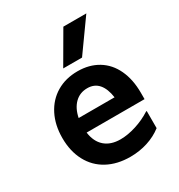

<svg xmlns="http://www.w3.org/2000/svg" viewBox="-186 -906 971 1042"><g transform="rotate(-30 300.0 -385.0)"><path d="M550 -221H187Q195 -161 231.5 -129Q268 -97 329 -97Q374 -97 426.5 -113.5Q479 -130 524 -159H528V-52Q488 -21 436.5 -4.5Q385 12 328 12Q246 12 185 -21Q124 -54 91 -116Q58 -178 58 -261Q58 -342 89.5 -404Q121 -466 178 -500Q235 -534 310 -534Q383 -534 437.5 -501Q492 -468 521 -406Q550 -344 550 -261ZM189 -311H414Q406 -368 380 -398Q354 -428 310 -428Q263 -428 231.5 -397Q200 -366 189 -311ZM365 -782H509L369 -586H251Z"/></g></svg>

Font: AmikoBold
Style: Bold
Weight: 700
Designer: Pablo Impallari, Rodrigo Fuenzalida, Andres Torresi
Foundry: Impallari Type
Version: Version 1.000; ttfautohint (v1.3)